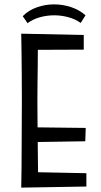

<svg xmlns="http://www.w3.org/2000/svg" viewBox="-20 -853 463 878"><path d="M77 5Q77 5 77.5 -19.5Q78 -44 78.5 -85Q79 -126 79 -177.5Q79 -229 79.5 -284.5Q80 -340 80 -391Q80 -455 79.5 -511Q79 -567 78.5 -609Q78 -651 77.5 -675Q77 -699 77 -699L154 -690Q154 -690 153.5 -670.5Q153 -651 153 -619Q153 -587 152.5 -547.5Q152 -508 151.5 -468Q151 -428 151 -393Q151 -358 151.5 -308.5Q152 -259 152.5 -206.5Q153 -154 153.5 -108Q154 -62 154.5 -33.5Q155 -5 155 -5ZM77 5 121 -66 375 -61V0ZM116 -203V-271L372 -268L370 -207ZM109 -625 77 -699 363 -693V-626ZM106 -747 84 -779Q110 -806 148.5 -819.5Q187 -833 227 -833Q267 -833 305 -820.5Q343 -808 371 -783L349 -748Q324 -766 292 -774.5Q260 -783 228 -783Q194 -783 162 -774Q130 -765 106 -747Z"/></svg>

Font: Truculenta
Style: Regular
Weight: 400
Designer: Ivan Castro, Eva Sanz & Omnibus-Type Team
Foundry: Omnibus-Type
Version: Version 1.002